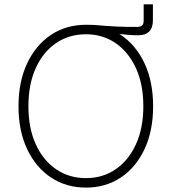

<svg xmlns="http://www.w3.org/2000/svg" viewBox="-20 -851 787 881"><path d="M373.5 -704.1V-737.3Q402.8 -737.3 422.1 -735.8Q441.4 -734.4 462.9 -732.4Q484.4 -730.5 518.6 -729Q552.7 -727.5 610.8 -727.5Q639.2 -727.5 639.2 -755.4V-831.1H681.6V-756.8Q681.6 -723.6 664.3 -706.3Q647 -689 613.8 -689Q590.3 -689 565.2 -691.4Q540 -693.8 511 -696.8Q481.9 -699.7 448 -701.9Q414.1 -704.1 373.5 -704.1ZM374.5 9.8Q283.2 9.8 213.4 -36.9Q143.6 -83.5 104.2 -167.5Q64.9 -251.5 64.9 -363.3Q64.9 -476.1 104.5 -560.1Q144 -644 213.6 -690.7Q283.2 -737.3 374.5 -737.3Q465.3 -737.3 534.7 -690.7Q604 -644 643.3 -560.1Q682.6 -476.1 682.6 -363.3Q682.6 -251 643.3 -167Q604 -83 534.7 -36.6Q465.3 9.8 374.5 9.8ZM374.5 -33.7Q451.2 -33.7 510.5 -74.2Q569.8 -114.7 603.8 -189Q637.7 -263.2 637.7 -363.3Q637.7 -464.4 603.8 -538.3Q569.8 -612.3 510.5 -653.1Q451.2 -693.8 374.5 -693.8Q297.4 -693.8 237.8 -653.6Q178.2 -613.3 144.3 -539.1Q110.4 -464.8 110.4 -363.3Q110.4 -263.2 144 -189.2Q177.7 -115.2 237.3 -74.5Q296.9 -33.7 374.5 -33.7Z"/></svg>

Font: Inter 16pt ExtraLight
Style: Regular
Weight: 250
Version: Version 4.001;git-66647c0bb